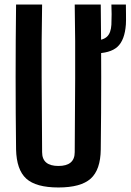

<svg xmlns="http://www.w3.org/2000/svg" viewBox="-20 -820 577 848"><path d="M238 8Q139 8 96 -31Q53 -70 51 -160Q49 -320 49 -480Q49 -640 51 -800H166Q163 -640 164 -474Q165 -308 166 -148Q166 -87 238 -87Q310 -87 310 -148Q311 -308 312 -474Q313 -640 310 -800H425Q427 -640 427 -480Q427 -320 425 -160Q424 -70 380.5 -31Q337 8 238 8ZM395 -584Q387 -584 377.5 -584.5Q368 -585 360 -586V-641Q369 -640 378 -639.5Q387 -639 396 -640Q436 -642 453 -658.5Q470 -675 472 -711Q473 -730 473 -757.5Q473 -785 472 -800H536Q536 -783 536.5 -756Q537 -729 536 -712Q531 -643 499 -613.5Q467 -584 395 -584Z"/></svg>

Font: Big Shoulders Text
Style: Bold
Weight: 700
Designer: Patric King
Foundry: XO Type Co
Version: Version 1.000; ttfautohint (v1.8.2)